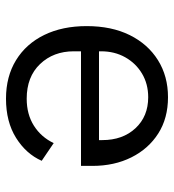

<svg xmlns="http://www.w3.org/2000/svg" viewBox="10 -578 580 640"><g transform="rotate(90 300.0 -258.0)"><path d="M309 12Q235 12 180.5 -21.5Q126 -55 96.5 -115.5Q67 -176 67 -257Q67 -340 97 -400.5Q127 -461 180.5 -494.5Q234 -528 304 -528Q374 -528 425 -495.5Q476 -463 504.5 -406Q533 -349 533 -276V-238H151V-214Q151 -146 193.5 -101.5Q236 -57 309 -57Q361 -57 399 -81Q437 -105 457 -147L516 -107Q493 -55 439.5 -21.5Q386 12 309 12ZM304 -462Q260 -462 225.5 -441.5Q191 -421 171 -385.5Q151 -350 151 -305V-298H447V-309Q447 -377 407.5 -419.5Q368 -462 304 -462Z"/></g></svg>

Font: Lilex Nerd Font
Style: Regular
Weight: 400
Designer: Mike Abbink, Paul van der Laan, Pieter van Rosmalen, Mikhael Khrustik
Foundry: Mikhael Khrustik
Version: Version 2.400; ttfautohint (v1.8.4.7-5d5b);Nerd Fonts 3.3.0